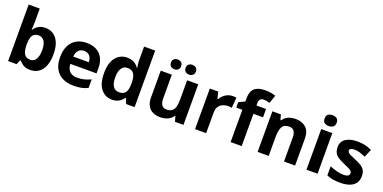

<svg xmlns="http://www.w3.org/2000/svg" viewBox="-13 -1591 4840 2426"><g transform="rotate(20 2407.0 -377.5)"><path d="M227 -583Q227 -552 225 -522Q223 -492 221 -475H227Q249 -509 286 -532.5Q323 -556 382 -556Q474 -556 531 -484.5Q588 -413 588 -274Q588 -181 561.5 -117.5Q535 -54 488 -22Q441 10 378 10Q318 10 283.5 -11.5Q249 -33 227 -60H217L192 0H78V-760H227ZM334 -437Q295 -437 272 -421Q249 -405 238.5 -372.5Q228 -340 227 -291V-275Q227 -196 250.5 -153.5Q274 -111 336 -111Q382 -111 409 -153.5Q436 -196 436 -276Q436 -356 408.5 -396.5Q381 -437 334 -437Z M936 -556Q1012 -556 1066.5 -527Q1121 -498 1151 -443Q1181 -388 1181 -308V-236H829Q831 -173 866.5 -137Q902 -101 965 -101Q1018 -101 1061 -111.5Q1104 -122 1150 -144V-29Q1110 -9 1065.5 0.5Q1021 10 958 10Q876 10 813 -20.5Q750 -51 714 -113Q678 -175 678 -269Q678 -365 710.5 -428.5Q743 -492 801 -524Q859 -556 936 -556ZM937 -450Q894 -450 865.5 -422Q837 -394 832 -335H1041Q1041 -368 1029.5 -394Q1018 -420 995 -435Q972 -450 937 -450Z M1475 10Q1384 10 1326.5 -61.5Q1269 -133 1269 -272Q1269 -412 1327 -484Q1385 -556 1479 -556Q1518 -556 1548 -545.5Q1578 -535 1599.5 -517Q1621 -499 1636 -476H1641Q1638 -492 1634 -522.5Q1630 -553 1630 -585V-760H1779V0H1665L1636 -71H1630Q1616 -49 1594.5 -30.5Q1573 -12 1544 -1Q1515 10 1475 10ZM1527 -109Q1589 -109 1614 -145.5Q1639 -182 1640 -255V-271Q1640 -351 1615.5 -393Q1591 -435 1525 -435Q1476 -435 1448 -392.5Q1420 -350 1420 -270Q1420 -190 1448 -149.5Q1476 -109 1527 -109Z M2436 -546V0H2322L2302 -70H2294Q2277 -42 2250.5 -24.5Q2224 -7 2192 1.5Q2160 10 2126 10Q2068 10 2024 -11Q1980 -32 1956 -76Q1932 -120 1932 -190V-546H2081V-227Q2081 -169 2102 -139Q2123 -109 2169 -109Q2215 -109 2240.5 -130Q2266 -151 2276.5 -191Q2287 -231 2287 -289V-546ZM2018 -686Q2018 -721 2038 -736.5Q2058 -752 2086 -752Q2114 -752 2134.5 -736.5Q2155 -721 2155 -686Q2155 -653 2134.5 -637Q2114 -621 2086 -621Q2058 -621 2038 -637.5Q2018 -654 2018 -686ZM2215 -686Q2215 -721 2235 -736.5Q2255 -752 2284 -752Q2312 -752 2332.5 -736.5Q2353 -721 2353 -686Q2353 -653 2332.5 -637Q2312 -621 2284 -621Q2256 -621 2235.5 -637.5Q2215 -654 2215 -686Z M2897 -556Q2908 -556 2923 -555Q2938 -554 2947 -552L2936 -412Q2929 -414 2915.5 -415.5Q2902 -417 2892 -417Q2863 -417 2836 -409.5Q2809 -402 2787.5 -386Q2766 -370 2753.5 -343.5Q2741 -317 2741 -278V0H2592V-546H2705L2727 -454H2734Q2750 -482 2774 -505Q2798 -528 2829.5 -542Q2861 -556 2897 -556Z M3348 -434H3219V0H3070V-434H2988V-506L3070 -546V-586Q3070 -656 3093.5 -694.5Q3117 -733 3160.5 -749Q3204 -765 3263 -765Q3307 -765 3342.5 -758Q3378 -751 3400 -742L3362 -633Q3345 -638 3325 -642.5Q3305 -647 3279 -647Q3248 -647 3233.5 -628Q3219 -609 3219 -580V-546H3348Z M3743 -556Q3831 -556 3884 -508.5Q3937 -461 3937 -356V0H3788V-319Q3788 -378 3767 -407.5Q3746 -437 3700 -437Q3632 -437 3607 -390.5Q3582 -344 3582 -257V0H3433V-546H3547L3567 -476H3575Q3593 -504 3619 -521.5Q3645 -539 3677 -547.5Q3709 -556 3743 -556Z M4239 -546V0H4090V-546ZM4165 -760Q4198 -760 4222 -744.5Q4246 -729 4246 -687Q4246 -646 4222 -630Q4198 -614 4165 -614Q4131 -614 4107.5 -630Q4084 -646 4084 -687Q4084 -729 4107.5 -744.5Q4131 -760 4165 -760Z M4776 -162Q4776 -107 4750 -68.5Q4724 -30 4672 -10Q4620 10 4543 10Q4486 10 4445 2.5Q4404 -5 4363 -22V-145Q4407 -125 4458 -112Q4509 -99 4548 -99Q4592 -99 4610.5 -112Q4629 -125 4629 -146Q4629 -160 4621.5 -171Q4614 -182 4589 -196Q4564 -210 4511 -232Q4460 -254 4427 -275.5Q4394 -297 4378 -327.5Q4362 -358 4362 -404Q4362 -480 4421 -518Q4480 -556 4578 -556Q4629 -556 4675 -546Q4721 -536 4770 -513L4725 -406Q4685 -423 4649 -434.5Q4613 -446 4576 -446Q4543 -446 4526.5 -437Q4510 -428 4510 -410Q4510 -397 4518.5 -386.5Q4527 -376 4551.5 -364Q4576 -352 4624 -332Q4671 -313 4705 -292.5Q4739 -272 4757.5 -241.5Q4776 -211 4776 -162Z"/></g></svg>

Font: Noto Sans Hebrew
Style: Bold
Weight: 700
Designer: Monotype Design Team
Foundry: Monotype Imaging Inc.
Version: Version 2.003